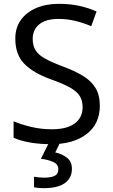

<svg xmlns="http://www.w3.org/2000/svg" viewBox="-20 -744 589 1004"><path d="M502 -191Q502 -96 433 -43Q364 10 247 10Q187 10 136 1Q85 -8 51 -24V-110Q87 -94 140.5 -81Q194 -68 251 -68Q331 -68 371.5 -99Q412 -130 412 -183Q412 -218 397 -242Q382 -266 345.5 -286.5Q309 -307 244 -330Q153 -363 106.5 -411Q60 -459 60 -542Q60 -599 89 -639.5Q118 -680 169.5 -702Q221 -724 288 -724Q347 -724 396 -713Q445 -702 485 -684L457 -607Q420 -623 376.5 -634Q333 -645 286 -645Q219 -645 185 -616.5Q151 -588 151 -541Q151 -505 166 -481Q181 -457 215 -438Q249 -419 307 -397Q370 -374 413.5 -347.5Q457 -321 479.5 -284Q502 -247 502 -191ZM356 139Q356 187 319 213.5Q282 240 208 240Q176 240 158 235V180Q167 182 182 183.5Q197 185 211 185Q247 185 266 175.5Q285 166 285 141Q285 115 258.5 103Q232 91 194 86L237 0H295L269 53Q305 61 330.5 81Q356 101 356 139Z"/></svg>

Font: Noto Sans Pau Cin Hau
Style: Regular
Weight: 400
Designer: Monotype Design Team
Foundry: Monotype Imaging Inc.
Version: Version 2.002; ttfautohint (v1.8.4.7-5d5b)